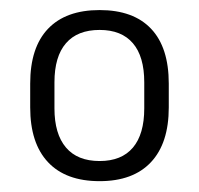

<svg xmlns="http://www.w3.org/2000/svg" viewBox="-20 -666 386 372"><path d="M173 -315Q107.5 -315 73 -351.8Q38.5 -388.5 38.5 -458V-504Q38.5 -574 73 -610.2Q107.5 -646.5 173 -646.5Q238.5 -646.5 272.8 -610.2Q307 -574 307 -504V-458Q307 -388.5 272.5 -351.8Q238 -315 173 -315ZM173 -354Q215.5 -354 237.5 -380Q259.5 -406 259.5 -456V-506.5Q259.5 -556.5 237.5 -582.2Q215.5 -608 173 -608Q130 -608 107.8 -582.2Q85.5 -556.5 85.5 -506.5V-456Q85.5 -406.5 107.8 -380.2Q130 -354 173 -354Z"/></svg>

Font: Anek Gujarati Medium Light
Style: Regular
Weight: 300
Version: Version 1.003